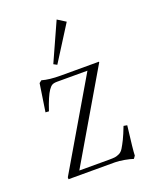

<svg xmlns="http://www.w3.org/2000/svg" viewBox="-130 -745 671 835"><g transform="rotate(-20 205.0 -327.5)"><path d="M170.9 -484.4 155.3 -492.7 235.4 -670.4 273.4 -646.5ZM343.8 14.2Q330.6 9.3 304.9 4.6Q279.3 0 261.2 0H46.4V-8.8L285.2 -415.5H145Q129.4 -415.5 121.3 -410.9Q113.3 -406.2 105 -394Q88.4 -370.1 67.4 -306.6L51.8 -307.6L71.3 -436L82.5 -444.8Q115.7 -435.1 168.9 -435.1H345.7V-432.1L103.5 -19.5H241.2Q260.3 -19.5 269 -20.8Q277.8 -22 289.1 -27.3Q300.3 -32.7 308.3 -45.9Q316.4 -59.1 326.7 -79.8Q336.9 -100.6 350.6 -136.2L366.7 -133.3Q352.5 -19.5 352.5 2Z"/></g></svg>

Font: Elstob ExtraLight
Style: Regular
Weight: 200
Designer: Peter S. Baker
Version: Version 1.015